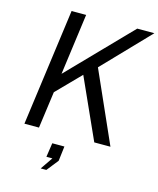

<svg xmlns="http://www.w3.org/2000/svg" viewBox="-137 -818 946 1147"><g transform="rotate(15 336.5 -245.0)"><path d="M595 0 400 -439 673 -723H567L200 -345L251 -723H161L63 0H153L184 -227L327 -373L495 0ZM226 233H261L318 161L329 70H254L241 157H278Z"/></g></svg>

Font: United Sans
Style: Italic
Weight: 400
Italic angle: -8°
Designer: Pablo Impallari, Rodrigo Fuenzalida (Modified by Dan O. Williams)
Version: Version 1.000;PS 001.000;hotconv 1.0.88;makeotf.lib2.5.64775